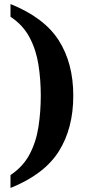

<svg xmlns="http://www.w3.org/2000/svg" viewBox="-20 -792 440 951"><path d="M32 75Q94 34 126.5 -27.5Q159 -89 170.5 -164Q182 -239 182 -318Q182 -397 170.5 -471Q159 -545 126.5 -606.5Q94 -668 32 -709V-772Q199 -705 271 -592Q343 -479 343 -318Q343 -156 271 -42Q199 72 32 139Z"/></svg>

Font: Noto Serif Yezidi
Style: Bold
Weight: 700
Designer: Dalton Maag Ltd
Foundry: Dalton Maag Ltd
Version: Version 1.001; ttfautohint (v1.8.4.7-5d5b)